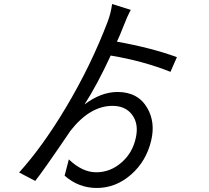

<svg xmlns="http://www.w3.org/2000/svg" viewBox="-20 -862 1040 954"><path d="M827 -505Q692 -559 530 -586Q464 -443 400 -343Q482 -405 564 -405Q666 -405 712 -325Q753 -254 731 -163Q707 -62 633 4Q556 72 461 72Q371 72 301 11L322 -70Q389 -6 458 -6Q528 -6 583 -54Q639 -102 655 -178Q670 -246 637 -291Q604 -336 539 -336Q427 -336 330 -212Q193 -10 155 37L75 -5Q191 -133 307 -327Q432 -536 516 -757Q531 -798 537 -842L630 -813Q611 -778 594 -733Q575 -684 561 -655Q734 -624 859 -578Z"/></svg>

Font: Source Han Sans K Regular
Style: Regular
Weight: 400
Designer: Ryoko NISHIZUKA  (kana & ideographs); Paul D. Hunt (Latin, Greek & Cyrillic); Wenlong ZHANG  (bopomofo); Sandoll Communi
Foundry: Adobe Systems Incorporated
Version: Version 1.00 July 18, 2014, initial release